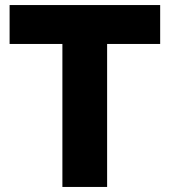

<svg xmlns="http://www.w3.org/2000/svg" viewBox="-20 -740 672 760"><path d="M18 -720V-566H227V0H404V-566H614V-720Z"/></svg>

Font: Kufam Arabic Latin Roman Bold
Style: Regular
Weight: 700
Designer: Wael Morcos & Artur Schmal
Version: Version 1.200;PS 001.200;hotconv 1.0.88;makeotf.lib2.5.64775